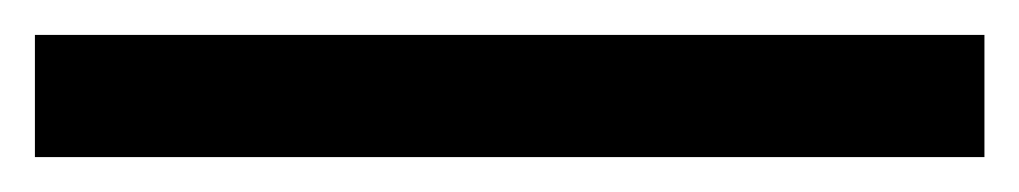

<svg xmlns="http://www.w3.org/2000/svg" viewBox="-20 44 584 110"><path d="M0 134V64H544V134Z"/></svg>

Font: Archivo SemiExpanded
Style: Regular
Weight: 400
Width: 6
Designer: Hector Gatti
Foundry: Omnibus-Type
Version: Version 2.001